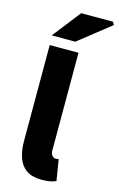

<svg xmlns="http://www.w3.org/2000/svg" viewBox="-137 -963 640 1031"><g transform="rotate(15 183.0 -447.5)"><path d="M206 12Q152 12 120.5 -10Q89 -32 75 -72Q61 -112 61 -165V-698H221V-159Q221 -135 230 -126Q239 -117 248 -117Q253 -117 256.5 -117.5Q260 -118 266 -119L285 -2Q273 4 253 8Q233 12 206 12ZM58 -751 180 -907H357L366 -891L189 -751Z"/></g></svg>

Font: Source Sans 3 ExtraLight ExtraBold
Style: Regular
Weight: 800
Version: Version 3.052;hotconv 1.1.0;makeotfexe 2.6.0